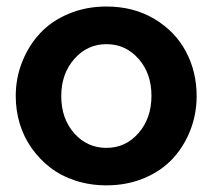

<svg xmlns="http://www.w3.org/2000/svg" viewBox="-20 -553 646 583"><path d="M27.8 -261.2Q27.8 -315.9 47.4 -365.2Q66.9 -414.6 101.6 -451.9Q136.2 -489.3 188.7 -511.2Q241.2 -533.2 303.2 -533.2Q385.7 -533.2 449 -495.4Q512.2 -457.5 544.7 -396.2Q577.1 -335 577.1 -261.2Q577.1 -207 558.1 -158Q539.1 -108.9 504.6 -71.5Q470.2 -34.2 418 -12.2Q365.7 9.8 303.2 9.8Q252.9 9.8 209 -4.6Q165 -19 132.3 -44.4Q99.6 -69.8 75.7 -103.8Q51.8 -137.7 39.8 -178Q27.8 -218.3 27.8 -261.2ZM303.2 -104Q361.3 -104 400.6 -148.9Q439.9 -193.8 439.9 -262.2Q439.9 -330.1 400.6 -374.5Q361.3 -418.9 303.2 -418.9Q245.1 -418.9 205.6 -374Q166 -329.1 166 -261.2Q166 -192.9 205.3 -148.4Q244.6 -104 303.2 -104Z"/></svg>

Font: Rawline
Style: Bold
Weight: 700
Designer: Matt McInerney, Pablo Impallari, Rodrigo Fuenzalida
Foundry: Matt McInerney, Pablo Impallari, Rodrigo Fuenzalida
Version: Version 4.020;PS 004.020;hotconv 1.0.88;makeotf.lib2.5.64775